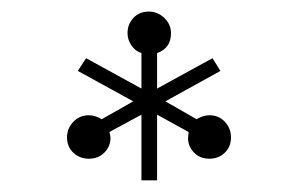

<svg xmlns="http://www.w3.org/2000/svg" viewBox="-20 -744 510 330"><path d="M95.2 -507.8Q95.2 -523.4 106 -534.7Q116.7 -545.9 132.8 -545.9Q143.6 -545.9 154.8 -539.1L209 -569.8L113.8 -622.1L127.9 -644L223.1 -591.8V-652.8Q212.4 -656.2 205.8 -666Q199.2 -675.8 199.2 -687Q199.2 -702.6 209.5 -713.4Q219.7 -724.1 235.8 -724.1Q251 -724.1 262.5 -713.1Q273.9 -702.1 273.9 -687Q273.9 -661.1 250 -652.8V-591.8L345.2 -644L358.9 -622.1L264.2 -569.8L317.9 -539.1Q329.1 -545.9 339.8 -545.9Q356 -545.9 366.5 -534.7Q377 -523.4 377 -507.8Q377 -491.7 366.2 -481.4Q355.5 -471.2 339.8 -471.2Q323.7 -471.2 313.5 -481.7Q303.2 -492.2 303.2 -506.8L304.2 -517.1L250 -546.9V-434.1H223.1V-546.9L168 -517.1Q169.9 -511.7 169.9 -506.8Q169.9 -492.2 159.4 -481.7Q148.9 -471.2 132.8 -471.2Q117.2 -471.2 106.2 -481.4Q95.2 -491.7 95.2 -507.8Z"/></svg>

Font: Dehuti Alt
Style: Book
Weight: 400
Version: Version 1.2